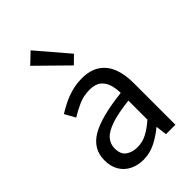

<svg xmlns="http://www.w3.org/2000/svg" viewBox="-259 -970 1080 1080"><g transform="rotate(-45 281.5 -429.5)"><path d="M217 13Q172 13 136 -5Q100 -23 79.5 -57.5Q59 -92 59 -141Q59 -230 138.5 -277.5Q218 -325 392 -344Q392 -379 382.5 -410.5Q373 -442 349 -461.5Q325 -481 280 -481Q233 -481 191.5 -462.5Q150 -444 117 -423L82 -486Q107 -502 140 -518.5Q173 -535 212 -546Q251 -557 295 -557Q361 -557 402.5 -529Q444 -501 463.5 -451.5Q483 -402 483 -334V0H408L400 -65H397Q359 -33 313.5 -10Q268 13 217 13ZM243 -61Q282 -61 317.5 -79Q353 -97 392 -132V-283Q301 -273 247 -254.5Q193 -236 170 -209.5Q147 -183 147 -147Q147 -100 175 -80.5Q203 -61 243 -61ZM315 -640 140 -812 203 -872 362 -686Z"/></g></svg>

Font: Noto Sans SC Thin
Style: Regular
Weight: 400
Version: Version 2.004-H2;hotconv 1.0.118;makeotfexe 2.5.65603